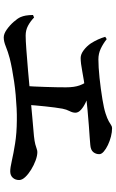

<svg xmlns="http://www.w3.org/2000/svg" viewBox="186 -886 627 1040"><g transform="rotate(90 500.0 -365.5)"><path d="M182.5 -71.7Q163 -71.7 139.9 -87.9Q116.8 -104.1 97.9 -125.6Q78.9 -147.2 72.2 -162.7Q66.4 -176.1 63.8 -191.3Q61.2 -206.4 60.6 -230.2L74.3 -236.1Q95.6 -215.6 119.3 -203.1Q142.9 -190.5 172.3 -190.5Q197.9 -190.5 247.5 -194.2Q297.2 -197.8 360.2 -203.2Q423.3 -208.6 489.3 -214.9Q555.3 -221.2 615.2 -226.5Q675.1 -231.9 716.6 -235.4Q745.1 -238.5 761 -242.7Q776.8 -246.9 786 -250.4Q795.2 -253.8 803.1 -253.8Q823 -253.8 848.6 -244.4Q874.3 -234.9 898.6 -220Q922.9 -205 938.8 -188Q954.7 -170.9 954.7 -155.2Q954.7 -134.3 942.1 -120.6Q929.5 -106.9 907.6 -106.9Q888.1 -106.9 849.6 -115.7Q811 -124.6 755.9 -133.4Q700.8 -142.2 631.5 -142.7Q601.4 -143.3 566.2 -141.5Q530.9 -139.8 494.2 -136.5Q457.5 -133.3 421.7 -128Q385.8 -122.7 353.5 -116.7Q321.1 -110.6 295.4 -104.1Q259.5 -94.5 231.7 -83.1Q203.9 -71.7 182.5 -71.7ZM444.7 -181.8Q446.7 -206.8 448 -236.4Q449.3 -266.1 450.4 -296.8Q451.5 -327.5 452 -356.5Q452.5 -385.5 452.5 -408.8Q452.5 -454.6 441.8 -483.5Q431.2 -512.5 411.1 -536.2L421 -550.3Q447.7 -545.8 477.3 -537.1Q506.9 -528.4 532.6 -516.5Q558.2 -504.6 574.1 -490.1Q590 -475.7 590 -460.1Q590 -445.2 581.2 -428.2Q572.4 -411.2 568.2 -389.9Q564.8 -371.2 561.7 -347.5Q558.6 -323.8 555.8 -297.2Q553.1 -270.7 550.5 -242.3Q547.9 -213.9 546.2 -185.4ZM293.5 -488.4Q273.2 -488.4 251.3 -505Q229.5 -521.6 214.7 -543.3Q202.5 -562.3 193.4 -582.3Q184.3 -602.3 178.9 -621.6L191.4 -629.5Q216.6 -609.7 243.4 -597.1Q270.3 -584.5 301 -584.5Q342.3 -584.5 400.9 -590.6Q459.6 -596.8 517.5 -606.3Q566.3 -614.3 594.2 -623.4Q622 -632.5 636.1 -640.5Q650.2 -648.4 657.6 -653.5Q664.9 -658.6 673.7 -658.6Q694.9 -658.6 719.1 -652.5Q743.3 -646.3 765 -636Q786.7 -625.6 800.6 -613.4Q814.6 -601.2 814.6 -589.1Q814.6 -570.6 803.3 -556.7Q792.1 -542.8 764.6 -540.6Q748.1 -539 720.9 -537.1Q693.7 -535.1 657.7 -532.6Q621.7 -530 577.1 -525.8Q532.4 -521.7 481.6 -515.1Q410.7 -505.9 366 -497.1Q321.3 -488.4 293.5 -488.4Z"/></g></svg>

Font: Noto Serif SC ExtraLight
Style: Regular
Weight: 200
Designer: Ryoko NISHIZUKA 西塚涼子 (kana & ideographs); Frank Grießhammer (Latin, Greek & Cyrillic); Wenlong ZHANG 张文龙 (bopomofo); San
Foundry: Adobe
Version: Version 2.002-H1;hotconv 1.1.0;makeotfexe 2.6.0